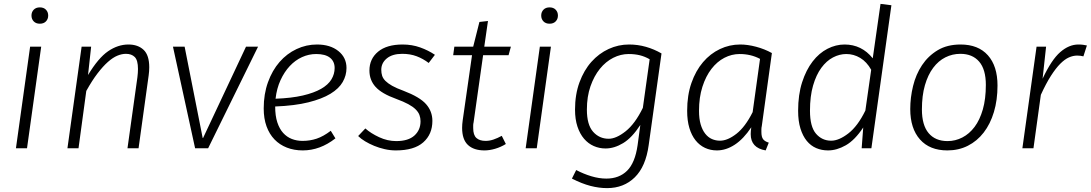

<svg xmlns="http://www.w3.org/2000/svg" viewBox="-20 -763 5613 988"><path d="M192 -523 119 0H62L135 -523ZM185 -641Q165 -641 153.5 -653Q142 -665 142 -683Q142 -701 153.5 -713Q165 -725 185 -725Q205 -725 216.5 -713Q228 -701 228 -683Q228 -665 216.5 -653Q205 -641 185 -641Z M433 -377Q486 -465 536.5 -499.5Q587 -534 641 -534Q690 -534 719 -506.5Q748 -479 748 -417Q748 -397 745 -375L693 0H636L687 -365Q690 -389 690 -408Q690 -453 673.5 -469.5Q657 -486 628 -486Q607 -486 584 -476.5Q561 -467 535.5 -444.5Q510 -422 482 -385.5Q454 -349 424 -295L384 0H327L400 -523H449Z M930 -523 1023 -53H1025L1246 -523H1308L1051 0H984L870 -523Z M1763 -413Q1763 -375 1743.5 -341Q1724 -307 1680.5 -280.5Q1637 -254 1567 -236.5Q1497 -219 1396 -215Q1396 -167 1407 -133.5Q1418 -100 1437 -79Q1456 -58 1481.5 -48Q1507 -38 1537 -38Q1575 -38 1609.5 -49.5Q1644 -61 1682 -90L1706 -51Q1627 11 1538 11Q1493 11 1456 -3.5Q1419 -18 1392.5 -45.5Q1366 -73 1351.5 -113Q1337 -153 1337 -205Q1337 -279 1359 -340Q1381 -401 1418.5 -444Q1456 -487 1506 -510.5Q1556 -534 1611 -534Q1679 -534 1721 -500.5Q1763 -467 1763 -413ZM1607 -485Q1569 -485 1534 -469Q1499 -453 1471 -423Q1443 -393 1423.5 -350.5Q1404 -308 1398 -255Q1480 -258 1538 -271.5Q1596 -285 1632.5 -306Q1669 -327 1685.5 -354.5Q1702 -382 1702 -413Q1702 -447 1678 -466Q1654 -485 1607 -485Z M2186 -439Q2157 -461 2124 -473.5Q2091 -486 2050 -486Q1999 -486 1970.5 -462.5Q1942 -439 1942 -404Q1942 -387 1946.5 -373Q1951 -359 1963.5 -346.5Q1976 -334 1998 -321.5Q2020 -309 2056 -296Q2140 -264 2172.5 -227Q2205 -190 2205 -141Q2205 -72 2158 -30.5Q2111 11 2017 11Q1988 11 1959.5 4.5Q1931 -2 1905.5 -12.5Q1880 -23 1858.5 -36Q1837 -49 1823 -63L1860 -102Q1888 -77 1931 -57Q1974 -37 2019 -37Q2081 -37 2112.5 -65.5Q2144 -94 2144 -139Q2144 -156 2138.5 -171Q2133 -186 2119 -200Q2105 -214 2081 -227Q2057 -240 2019 -254Q1944 -281 1912.5 -316Q1881 -351 1881 -400Q1881 -460 1925.5 -497Q1970 -534 2052 -534Q2100 -534 2142 -519Q2184 -504 2218 -481Z M2318 -523H2415L2447 -650L2491 -655L2472 -523H2609L2597 -479H2466L2417 -133Q2415 -125 2415 -118V-104Q2415 -68 2431.5 -53Q2448 -38 2479 -38Q2499 -38 2519.5 -45Q2540 -52 2562 -64L2583 -22Q2557 -6 2528 2.5Q2499 11 2473 11Q2418 11 2388 -17Q2358 -45 2358 -105Q2358 -123 2361 -144L2409 -479H2312Z M2815 -523 2742 0H2685L2758 -523ZM2808 -641Q2788 -641 2776.5 -653Q2765 -665 2765 -683Q2765 -701 2776.5 -713Q2788 -725 2808 -725Q2828 -725 2839.5 -713Q2851 -701 2851 -683Q2851 -665 2839.5 -653Q2828 -641 2808 -641Z M3318 -16Q3303 94 3246.5 149.5Q3190 205 3104 205Q3062 205 3018 193.5Q2974 182 2923 156L2945 112Q2983 132 3023 144Q3063 156 3100 156Q3166 156 3207 115.5Q3248 75 3261 -16L3275 -120Q3232 -54 3186.5 -26.5Q3141 1 3096 1Q3064 1 3035.5 -11.5Q3007 -24 2985.5 -49Q2964 -74 2951.5 -111.5Q2939 -149 2939 -199Q2939 -277 2962 -339.5Q2985 -402 3023.5 -445Q3062 -488 3112 -511Q3162 -534 3217 -534Q3262 -534 3304 -522Q3346 -510 3384 -488ZM3112 -49Q3151 -49 3199.5 -87.5Q3248 -126 3288 -208L3323 -458Q3299 -472 3273 -478.5Q3247 -485 3215 -485Q3174 -485 3135.5 -465.5Q3097 -446 3067 -409Q3037 -372 3018.5 -319Q3000 -266 3000 -199Q3000 -121 3032 -85Q3064 -49 3112 -49Z M3920 11Q3843 -2 3843 -73Q3843 -88 3846 -108Q3806 -48 3761 -18.5Q3716 11 3669 11Q3636 11 3608 -2Q3580 -15 3559.5 -40.5Q3539 -66 3527.5 -104Q3516 -142 3516 -193Q3516 -273 3538 -336Q3560 -399 3597.5 -443Q3635 -487 3684.5 -510.5Q3734 -534 3789 -534Q3827 -534 3870.5 -522.5Q3914 -511 3952 -490L3900 -114Q3898 -106 3898 -98V-84Q3898 -58 3907 -46.5Q3916 -35 3936 -29ZM3685 -39Q3724 -39 3769.5 -74.5Q3815 -110 3853 -186L3891 -460Q3844 -485 3786 -485Q3745 -485 3707.5 -465.5Q3670 -446 3641 -408.5Q3612 -371 3594.5 -316.5Q3577 -262 3577 -193Q3577 -152 3585.5 -123Q3594 -94 3609 -75Q3624 -56 3643.5 -47.5Q3663 -39 3685 -39Z M4326 -534Q4414 -534 4471 -463L4511 -743L4567 -736L4464 0H4414L4422 -107Q4379 -42 4332.5 -15.5Q4286 11 4241 11Q4208 11 4180 -1Q4152 -13 4131.5 -38Q4111 -63 4099 -101.5Q4087 -140 4087 -193Q4087 -276 4107.5 -339.5Q4128 -403 4161.5 -446.5Q4195 -490 4238 -512Q4281 -534 4326 -534ZM4257 -39Q4297 -39 4345.5 -76.5Q4394 -114 4433 -194L4463 -404Q4440 -445 4406.5 -465Q4373 -485 4335 -485Q4300 -485 4266.5 -467.5Q4233 -450 4206.5 -414Q4180 -378 4164 -323Q4148 -268 4148 -193Q4148 -111 4179 -75Q4210 -39 4257 -39Z M4664 -202Q4664 -261 4678.5 -320.5Q4693 -380 4724.5 -427.5Q4756 -475 4805 -504.5Q4854 -534 4923 -534Q5014 -534 5063.5 -478.5Q5113 -423 5113 -323Q5113 -248 5094.5 -186.5Q5076 -125 5042 -81Q5008 -37 4960.5 -13Q4913 11 4855 11Q4764 11 4714 -45.5Q4664 -102 4664 -202ZM4922 -486Q4881 -486 4845 -468Q4809 -450 4782 -414Q4755 -378 4739.5 -324.5Q4724 -271 4724 -200Q4724 -119 4758.5 -78Q4793 -37 4856 -37Q4896 -37 4932 -55.5Q4968 -74 4995 -110Q5022 -146 5037.5 -200Q5053 -254 5053 -326Q5053 -406 5018.5 -446Q4984 -486 4922 -486Z M5345 -358Q5391 -456 5436 -495Q5481 -534 5529 -534Q5543 -534 5553.5 -532.5Q5564 -531 5573 -529L5555 -473Q5548 -475 5539.5 -476Q5531 -477 5523 -477Q5502 -477 5480.5 -467.5Q5459 -458 5436 -435Q5413 -412 5388 -373Q5363 -334 5336 -275L5298 0H5241L5314 -523H5363Z"/></svg>

Font: Glekhifnjqigglhiwekvrgaqftz
Style: Regular
Weight: 300
Italic angle: -8°
Designer: Carrois Corporate & Edenspiekermann
Foundry: Carrois Corporate GbR & Edenspiekermann AG
Version: Version 2.001